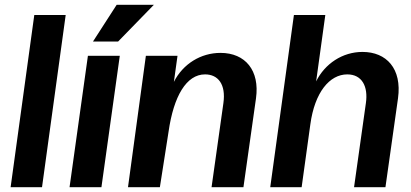

<svg xmlns="http://www.w3.org/2000/svg" viewBox="-20 -775 1703 795"><path d="M24 0H154L252 -713H122Z M268 0H400L476 -544H344ZM365 -603H469L617 -755H463Z M510 0H642L678 -230C699 -377 752 -467 829 -467C883 -467 916 -426 905 -348L856 0H988L1040 -368C1056 -483 996 -556 893 -556C812 -556 738 -511 700 -436L715 -544H584Z M1099 0H1229L1265 -260C1283 -393 1345 -467 1418 -467C1479 -467 1505 -417 1495 -348L1446 0H1576L1628 -368C1645 -491 1580 -560 1481 -560C1398 -560 1325 -511 1289 -438L1327 -713H1197Z"/></svg>

Font: Ronzino Bold
Style: Italic
Weight: 700
Italic angle: -8°
Designer: Nunzio Mazzaferro
Foundry: Collletttivo
Version: Version 1.000;Glyphs 3.3 (3337)